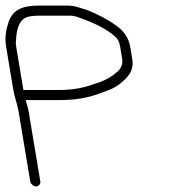

<svg xmlns="http://www.w3.org/2000/svg" viewBox="-53 -654 617 687"><path d="M30.7 -332C22.1 -383.7 13.5 -435.3 4.9 -487C4.1 -491.7 3.7 -496.3 3.6 -501C5.5 -535.8 9.1 -566.1 29.6 -585C41.5 -596 66.1 -598 91.4 -598H196.4C205.4 -598 214.7 -596.3 222.1 -594C268.6 -577.6 310.5 -560.6 347.2 -533L358.9 -523C369.9 -513.6 374.3 -502.7 377.2 -485L384.2 -443C387.7 -422 377 -404.4 365.1 -396C348.6 -381.3 330.2 -370.6 306.9 -361L279.4 -352C245.6 -339.2 205.2 -332 157.7 -332ZM91.2 -5 49.7 -254C46.9 -270.5 42.5 -280.7 38.7 -296H163.7C215.9 -296 258.8 -303.8 296.2 -317L323.5 -327C342.4 -333.7 359.3 -341.4 373.4 -352C398.1 -372.5 428.2 -395.3 420.2 -443L413.2 -485C407.4 -520.2 387.8 -545 364.6 -561C333.8 -584.1 296.9 -602.9 259.1 -618C237.7 -623.8 216.4 -634 190.4 -634H85.4C24.7 -634 -6.3 -617.4 -21.3 -578C-29.8 -552.5 -37.3 -524.2 -31.1 -487L-5.8 -335C-0.9 -305.6 9.2 -281 13.7 -254L55.2 -5C56.7 4.2 66.9 13 76.2 13C85.4 13 92.7 4.2 91.2 -5Z"/></svg>

Font: CiSf OpenHand
Style: OpObl
Weight: 400
Foundry: Cannot Into Space Fonts
Version: Version 0.7892